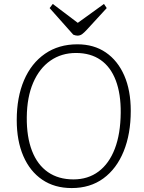

<svg xmlns="http://www.w3.org/2000/svg" viewBox="-20 -941 732 975"><path d="M65 -331Q65 -447 102 -533.5Q139 -620 208.5 -668Q278 -716 373 -716Q457 -716 517.5 -674.5Q578 -633 611 -557.5Q644 -482 644 -378Q644 -261 608 -172.5Q572 -84 505 -35Q438 14 344 14Q257 14 194.5 -28.5Q132 -71 98.5 -148.5Q65 -226 65 -331ZM116 -346Q115 -246 142.5 -175Q170 -104 223.5 -67Q277 -30 353 -30Q427 -30 480.5 -70Q534 -110 563 -185.5Q592 -261 593 -368Q594 -464 568 -532.5Q542 -601 491 -636.5Q440 -672 366 -672Q292 -672 236 -633Q180 -594 148.5 -521Q117 -448 116 -346ZM232 -900 248 -921 375 -825 508 -921 522 -900 420 -789Q408 -776 397.5 -768Q387 -760 373 -760Q368 -760 362.5 -761.5Q357 -763 352 -765Z"/></svg>

Font: Literata ExtraLight
Style: Italic
Weight: 250
Italic angle: -2°
Designer: Latin by Veronika Burian and Jose Scaglione. Greek by Irene Vlachou. Cyrillic by Vera Evstafieva
Foundry: TypeTogether
Version: Version 3.002